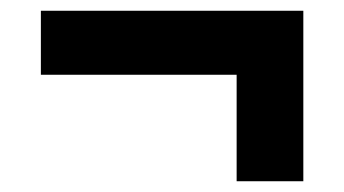

<svg xmlns="http://www.w3.org/2000/svg" viewBox="-20 -466 640 357"><path d="M420 -129V-327H56V-446H544V-129Z"/></svg>

Font: Nunito Sans 12pt ExtraLight Black
Style: Regular
Weight: 900
Version: Version 3.101;gftools[0.9.27]